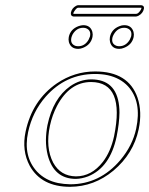

<svg xmlns="http://www.w3.org/2000/svg" viewBox="-20 -717 580 747"><path d="M334.5 -397.9Q251 -397.9 201.7 -304.7Q183.1 -269 174.3 -228Q156.2 -143.1 187 -84Q215.8 -31.7 275.4 -30.8Q336.4 -30.8 380.4 -87.4Q410.6 -127 423.8 -187Q466.8 -397 334.5 -397.9ZM79.6 -205.1Q105.5 -326.7 201.2 -392.6Q269.5 -439 350.1 -439Q480 -439 515.1 -336.9Q533.7 -281.7 519.5 -213.9Q499.5 -119.1 421.4 -53.2Q346.2 9.3 252.9 9.8Q141.1 9.8 95.7 -71.8Q64 -130.9 79.6 -205.1ZM407.7 -573.2Q414.1 -603.5 444.8 -615.2Q454.1 -619.1 463.4 -619.1Q491.7 -619.1 499.5 -592.8Q502 -582.5 500 -573.2Q493.7 -543 462.4 -530.8Q453.1 -526.9 443.8 -526.9Q415.5 -526.9 408.2 -553.2Q405.8 -563.5 407.7 -573.2ZM247.6 -573.2Q253.9 -603.5 285.2 -615.2Q294.9 -618.7 303.7 -619.1Q332 -619.1 339.4 -592.8Q341.8 -582.5 339.8 -573.2Q333.5 -543 302.7 -530.8Q293.5 -526.9 284.2 -526.9Q255.9 -526.9 248 -553.2Q245.6 -563.5 247.6 -573.2ZM509.8 -652.8H265.6Q253.9 -654.3 255.9 -668Q259.3 -685.1 275.9 -694.3Q280.8 -696.8 284.2 -696.8H529.3Q542 -695.3 540 -683.1Q536.1 -665 519 -655.8Q513.7 -653.3 509.8 -652.8ZM334.5 -408.2Q432.1 -408.2 443.4 -305.2Q444.8 -292 444.8 -278.8Q444.3 -237.8 433.6 -185.1Q408.2 -65.4 322.8 -30.8Q298.3 -21.5 275.4 -21Q189.5 -21 165.5 -113.8Q158.7 -141.6 158.7 -172.4Q159.2 -202.1 164.6 -230Q186.5 -334.5 253.4 -381.8Q291 -407.7 334.5 -408.2ZM89.4 -203.1Q69.3 -108.4 124.5 -48.8Q156.7 -15.1 206.1 -4.9Q228.5 -0.5 252.9 0Q368.2 0 448.2 -94.2Q495.6 -150.4 509.8 -216.3Q532.2 -321.8 478 -381.3Q447.8 -413.6 399.4 -424.3Q376 -429.2 350.1 -429.2Q235.8 -429.2 157.7 -340.8Q106.4 -282.2 89.4 -203.1ZM417.5 -570.8Q412.1 -546.4 433.6 -538.6Q439 -537.1 443.8 -537.1Q469.7 -537.1 484.9 -562.5Q488.3 -569.3 490.2 -575.2Q495.6 -599.6 474.1 -607.4Q468.8 -608.9 463.4 -608.9Q437.5 -608.9 422.9 -583.5Q418.9 -576.7 417.5 -570.8ZM257.8 -570.8Q252.4 -546.4 273.4 -538.6Q278.8 -537.1 284.2 -537.1Q310.1 -537.1 324.7 -562.5Q328.1 -569.3 330.1 -575.2Q335.4 -599.6 314 -607.4Q308.6 -608.9 303.7 -608.9Q277.8 -608.9 262.7 -583.5Q259.3 -576.7 257.8 -570.8ZM509.8 -663.1Q518.1 -663.1 527.8 -678.7Q529.8 -682.6 530.3 -685.1V-687H529.3H284.2Q277.8 -687 268.6 -672.4Q266.1 -668.5 265.6 -666Q265.6 -664.1 265.6 -663.1Z"/></svg>

Font: Linux Biolinum Outline O
Style: Italic
Weight: 400
Italic angle: -12°
Designer: Philipp H. Poll
Foundry: Philipp H. Poll
Version: Version 0.6.2